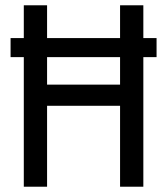

<svg xmlns="http://www.w3.org/2000/svg" viewBox="-20 -706 632 726"><path d="M522 -490V0H434V-306H158V0H70V-490H20V-562H70V-686H158V-562H434V-686H522V-562H572V-490ZM434 -490H158V-386H434Z"/></svg>

Font: Archivo Narrow
Style: Regular
Weight: 400
Designer: Hector Gatti
Foundry: Omnibus-Type
Version: Version 1.003